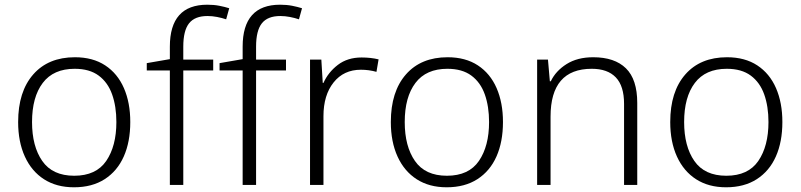

<svg xmlns="http://www.w3.org/2000/svg" viewBox="-20 -785 3398 815"><path d="M533 -267Q533 -183 505.5 -121Q478 -59 424.5 -24.5Q371 10 294 10Q220 10 167 -24Q114 -58 85.5 -120.5Q57 -183 57 -267Q57 -396 121 -469Q185 -542 298 -542Q374 -542 426.5 -507.5Q479 -473 506 -411Q533 -349 533 -267ZM116 -267Q116 -164 159.5 -101.5Q203 -39 295 -39Q388 -39 431 -102Q474 -165 474 -267Q474 -333 456 -384Q438 -435 399 -464Q360 -493 297 -493Q207 -493 161.5 -433Q116 -373 116 -267Z M885 -486H758V0H701V-486H603V-517L701 -534V-587Q701 -765 860 -765Q888 -765 911 -760.5Q934 -756 953 -750L940 -703Q922 -709 901.5 -713Q881 -717 861 -717Q807 -717 782.5 -686Q758 -655 758 -587V-532H885Z M1194 -486H1067V0H1010V-486H912V-517L1010 -534V-587Q1010 -765 1169 -765Q1197 -765 1220 -760.5Q1243 -756 1262 -750L1249 -703Q1231 -709 1210.5 -713Q1190 -717 1170 -717Q1116 -717 1091.5 -686Q1067 -655 1067 -587V-532H1194Z M1515 -541Q1554 -541 1587 -533L1578 -480Q1546 -489 1512 -489Q1439 -489 1396 -435Q1353 -381 1353 -292V0H1296V-532H1344L1350 -433H1353Q1373 -478 1414 -509.5Q1455 -541 1515 -541Z M2115 -267Q2115 -183 2087.5 -121Q2060 -59 2006.5 -24.5Q1953 10 1876 10Q1802 10 1749 -24Q1696 -58 1667.5 -120.5Q1639 -183 1639 -267Q1639 -396 1703 -469Q1767 -542 1880 -542Q1956 -542 2008.5 -507.5Q2061 -473 2088 -411Q2115 -349 2115 -267ZM1698 -267Q1698 -164 1741.5 -101.5Q1785 -39 1877 -39Q1970 -39 2013 -102Q2056 -165 2056 -267Q2056 -333 2038 -384Q2020 -435 1981 -464Q1942 -493 1879 -493Q1789 -493 1743.5 -433Q1698 -373 1698 -267Z M2498 -542Q2589 -542 2637 -495Q2685 -448 2685 -348V0H2629V-344Q2629 -420 2594 -456.5Q2559 -493 2492 -493Q2317 -493 2317 -290V0H2260V-532H2306L2314 -440H2318Q2339 -484 2385 -513Q2431 -542 2498 -542Z M3301 -267Q3301 -183 3273.5 -121Q3246 -59 3192.5 -24.5Q3139 10 3062 10Q2988 10 2935 -24Q2882 -58 2853.5 -120.5Q2825 -183 2825 -267Q2825 -396 2889 -469Q2953 -542 3066 -542Q3142 -542 3194.5 -507.5Q3247 -473 3274 -411Q3301 -349 3301 -267ZM2884 -267Q2884 -164 2927.5 -101.5Q2971 -39 3063 -39Q3156 -39 3199 -102Q3242 -165 3242 -267Q3242 -333 3224 -384Q3206 -435 3167 -464Q3128 -493 3065 -493Q2975 -493 2929.5 -433Q2884 -373 2884 -267Z"/></svg>

Font: Noto Sans Lao Light
Style: Regular
Weight: 300
Designer: Monotype Design Team
Foundry: Monotype Imaging Inc.
Version: Version 2.003; ttfautohint (v1.8.4.7-5d5b)